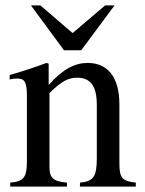

<svg xmlns="http://www.w3.org/2000/svg" viewBox="-20 -694 540 714"><path d="M406 -674H371L250 -571L130 -674H95L218 -507H282ZM485 0V-15C436 -20 424 -31 424 -85V-306C424 -405 382 -460 306 -460C260 -460 214 -438 162 -379H161V-457L153 -460C104 -442 71 -431 16 -415V-398C23 -401 34 -402 45 -402C73 -402 80 -386 80 -337V-94C80 -35 69 -19 18 -15V0H229V-15C178 -19 164 -33 164 -72V-348C210 -393 234 -405 267 -405C316 -405 340 -375 340 -304V-105C340 -39 328 -19 278 -15L277 0Z"/></svg>

Font: STIXGeneral
Style: Regular
Weight: 400
Designer: MicroPress Inc., with final additions and corrections provided by Coen Hoffman, Elsevier (retired)
Version: Version 1.1.0